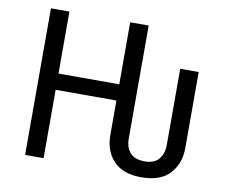

<svg xmlns="http://www.w3.org/2000/svg" viewBox="-79 -813 1096 921"><g transform="rotate(10 469.0 -352.5)"><path d="M97 0V-714H187V-412H483V-714H573V-164Q573 -119 596.5 -94Q620 -69 666 -69Q714 -69 736 -96Q758 -123 758 -165V-536H848V-165Q848 -91 803 -41Q758 9 663 9Q575 9 529 -39Q483 -87 483 -166V-333H187V0Z"/></g></svg>

Font: Noto Sans
Style: Regular
Weight: 400
Designer: Monotype Design Team
Foundry: Monotype Imaging Inc.
Version: Version 2.007